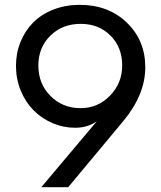

<svg xmlns="http://www.w3.org/2000/svg" viewBox="-20 -784 675 804"><path d="M46.9 -508.3Q46.9 -562 66.2 -609.1Q85.4 -656.2 119.6 -690.4Q153.8 -724.6 204.1 -744.1Q254.4 -763.7 313.5 -763.7Q434.1 -763.7 511.2 -689.2Q588.4 -614.7 588.4 -502.4Q588.4 -388.2 496.6 -277.3L265.6 0H152.8L385.3 -275.9Q346.2 -249 294.9 -249Q245.1 -249 199.7 -268.6Q154.3 -288.1 120.6 -322Q86.9 -356 66.9 -404.5Q46.9 -453.1 46.9 -508.3ZM317.9 -684.1Q241.2 -684.1 190.9 -634.5Q140.6 -585 140.6 -509.8Q140.6 -433.1 191.4 -382.1Q242.2 -331.1 317.9 -331.1Q389.6 -331.1 440.7 -383.5Q491.7 -436 491.7 -509.8Q491.7 -585.9 442.6 -635Q393.6 -684.1 317.9 -684.1Z"/></svg>

Font: Spartan MB Med
Style: Regular
Weight: 500
Designer: Matt Bailey, Mirko Velimirovic
Foundry: Matt Bailey
Version: Version 1.005